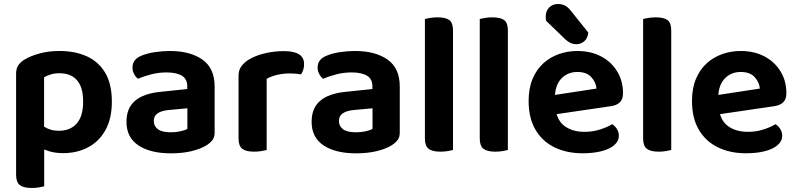

<svg xmlns="http://www.w3.org/2000/svg" viewBox="-20 -745 3953 952"><path d="M292.5 14.3Q362.4 14.3 417 -14.7Q471.7 -43.6 503.1 -100.4Q534.6 -157.3 534.6 -241.2Q534.6 -328.9 501.5 -384.4Q468.3 -439.8 409.9 -466Q351.4 -492.2 275.5 -492.2Q220.3 -492.2 175.2 -479.7Q130.1 -467.2 100.4 -448.9Q79.8 -435.9 69.8 -419.9Q59.8 -403.9 59.8 -379.3V-52.6H198.6V-362.2Q212.6 -369.9 231.7 -375.9Q250.7 -381.9 275.5 -381.9Q310.6 -381.9 336.8 -367.6Q363.1 -353.2 377.7 -322.6Q392.2 -292.1 392.2 -241.2Q392.2 -168.4 360.3 -132.5Q328.4 -96.6 271.6 -96.6Q238.5 -96.6 213.6 -108.7Q188.7 -120.9 170.7 -136V-17.1Q192.3 -4.7 223.2 4.8Q254.1 14.3 292.5 14.3ZM199.2 -88.9 59.8 -89.5V121.6Q59.8 158.4 78.4 172.7Q97 187 136.5 187Q156.4 187 173.3 184.2Q190.3 181.3 199.2 178.7Z M827.2 -89Q852.7 -89 875.6 -94.2Q898.5 -99.4 909.1 -106V-208.1L819.5 -199.8Q783.3 -197.1 762.9 -184Q742.5 -171 742.5 -145.5Q742.5 -119.7 762.8 -104.3Q783.1 -89 827.2 -89ZM821.6 -492.2Q923.1 -492.2 983.7 -449.5Q1044.2 -406.9 1044.2 -316.3V-87.9Q1044.2 -63.2 1031.8 -48.4Q1019.3 -33.6 1000.3 -22.3Q971.1 -5.4 927.1 5Q883.1 15.3 827.2 15.3Q725.9 15.3 666.5 -24Q607.1 -63.3 607.1 -141.2Q607.1 -208.9 649.3 -245Q691.5 -281.2 773.7 -289.5L908.5 -303.5V-317.6Q908.5 -353.8 881.5 -369.8Q854.4 -385.9 805.4 -385.9Q767 -385.9 730.2 -376.5Q693.4 -367.2 664.4 -354.2Q653.1 -362.5 644.9 -377.9Q636.8 -393.4 636.8 -410Q636.8 -450.5 680.3 -468.4Q708.6 -480.5 746.7 -486.3Q784.9 -492.2 821.6 -492.2Z M1302.2 -354.2V-225.3H1162.8V-369.3Q1162.8 -396.3 1175.9 -415.1Q1189.1 -433.9 1212.4 -448.8Q1244.3 -468.5 1290.6 -480Q1336.9 -491.5 1388.6 -491.5Q1487.8 -491.5 1487.8 -427.1Q1487.8 -411.8 1483.5 -398.7Q1479.1 -385.6 1472.8 -376.3Q1462.8 -378.3 1448.1 -379.6Q1433.5 -380.9 1416.8 -380.9Q1384.7 -380.9 1354.3 -373.8Q1323.9 -366.6 1302.2 -354.2ZM1162.8 -264 1302.2 -259.9V-1.3Q1293.3 1.3 1276.3 4.1Q1259.4 7 1239.5 7Q1200 7 1181.4 -7.1Q1162.8 -21.2 1162.8 -58.1Z M1745.2 -89Q1770.7 -89 1793.6 -94.2Q1816.5 -99.4 1827.1 -106V-208.1L1737.5 -199.8Q1701.3 -197.1 1680.9 -184Q1660.5 -171 1660.5 -145.5Q1660.5 -119.7 1680.8 -104.3Q1701.1 -89 1745.2 -89ZM1739.6 -492.2Q1841.1 -492.2 1901.7 -449.5Q1962.2 -406.9 1962.2 -316.3V-87.9Q1962.2 -63.2 1949.8 -48.4Q1937.3 -33.6 1918.3 -22.3Q1889.1 -5.4 1845.1 5Q1801.1 15.3 1745.2 15.3Q1643.9 15.3 1584.5 -24Q1525.1 -63.3 1525.1 -141.2Q1525.1 -208.9 1567.3 -245Q1609.5 -281.2 1691.7 -289.5L1826.5 -303.5V-317.6Q1826.5 -353.8 1799.5 -369.8Q1772.4 -385.9 1723.4 -385.9Q1685 -385.9 1648.2 -376.5Q1611.4 -367.2 1582.4 -354.2Q1571.1 -362.5 1562.9 -377.9Q1554.8 -393.4 1554.8 -410Q1554.8 -450.5 1598.3 -468.4Q1626.6 -480.5 1664.7 -486.3Q1702.9 -492.2 1739.6 -492.2Z M2086.8 -264 2226.2 -259.9V-1.3Q2217.3 1.3 2200.3 4.1Q2183.4 7 2163.5 7Q2124 7 2105.4 -7.1Q2086.8 -21.2 2086.8 -58.1ZM2226.2 -188.3 2086.8 -192V-650.6Q2095.8 -653.3 2112.9 -656.1Q2130 -659 2149.6 -659Q2190.1 -659 2208.1 -645.2Q2226.2 -631.4 2226.2 -593.9Z M2358.8 -264 2498.2 -259.9V-1.3Q2489.3 1.3 2472.3 4.1Q2455.4 7 2435.5 7Q2396 7 2377.4 -7.1Q2358.8 -21.2 2358.8 -58.1ZM2498.2 -188.3 2358.8 -192V-650.6Q2367.8 -653.3 2384.9 -656.1Q2402 -659 2421.6 -659Q2462.1 -659 2480.1 -645.2Q2498.2 -631.4 2498.2 -593.9Z M2687.8 -171.4 2682.5 -266.8 2937.6 -305.8Q2934.9 -337.7 2911.5 -363Q2888.1 -388.2 2842.6 -388.2Q2795.1 -388.2 2763.8 -355.9Q2732.6 -323.6 2731.3 -263.7L2735.2 -200.8Q2744.2 -143.3 2783.1 -117.3Q2822 -91.3 2877.9 -91.3Q2919.9 -91.3 2956.5 -103.3Q2993.2 -115.3 3015.2 -129.3Q3029.5 -120.4 3038.9 -105.2Q3048.4 -90.1 3048.4 -72.9Q3048.4 -44.6 3024.9 -24.8Q3001.4 -5 2961 5Q2920.5 15 2868.6 15Q2791 15 2730.5 -14Q2670 -43 2635.6 -100.8Q2601.1 -158.6 2601.1 -244.6Q2601.1 -307.5 2620.9 -354.3Q2640.7 -401.1 2674.5 -431.5Q2708.3 -461.8 2751.6 -477Q2794.9 -492.2 2842.3 -492.2Q2909.9 -492.2 2960.6 -465.2Q3011.4 -438.2 3040.2 -391Q3069.1 -343.9 3069.1 -282.5Q3069.1 -252.6 3053.1 -237.5Q3037.2 -222.4 3008.6 -218.4ZM2784.5 -548.5 2687.8 -641.9Q2686.8 -645.9 2686.3 -652.1Q2685.8 -658.2 2685.8 -661.5Q2685.8 -691.4 2703.4 -708.3Q2721 -725.2 2746.9 -725.2Q2763.9 -725.2 2779 -718.4Q2794.1 -711.6 2807.7 -695L2897 -583.4Q2894 -554.8 2876.8 -540.4Q2859.5 -525.9 2838.9 -525.9Q2821.3 -525.9 2809.2 -531.7Q2797.1 -537.6 2784.5 -548.5Z M3168.8 -264 3308.2 -259.9V-1.3Q3299.3 1.3 3282.3 4.1Q3265.4 7 3245.5 7Q3206 7 3187.4 -7.1Q3168.8 -21.2 3168.8 -58.1ZM3308.2 -188.3 3168.8 -192V-650.6Q3177.8 -653.3 3194.9 -656.1Q3212 -659 3231.6 -659Q3272.1 -659 3290.1 -645.2Q3308.2 -631.4 3308.2 -593.9Z M3497.8 -171.4 3492.5 -266.8 3747.6 -305.8Q3744.9 -337.7 3721.5 -363Q3698.1 -388.2 3652.6 -388.2Q3605.1 -388.2 3573.8 -355.9Q3542.6 -323.6 3541.3 -263.7L3545.2 -200.8Q3554.2 -143.3 3593.1 -117.3Q3632 -91.3 3687.9 -91.3Q3729.9 -91.3 3766.5 -103.3Q3803.2 -115.3 3825.2 -129.3Q3839.5 -120.4 3848.9 -105.2Q3858.4 -90.1 3858.4 -72.9Q3858.4 -44.6 3834.9 -24.8Q3811.4 -5 3771 5Q3730.5 15 3678.6 15Q3601 15 3540.5 -14Q3480 -43 3445.6 -100.8Q3411.1 -158.6 3411.1 -244.6Q3411.1 -307.5 3430.9 -354.3Q3450.7 -401.1 3484.5 -431.5Q3518.3 -461.8 3561.6 -477Q3604.9 -492.2 3652.3 -492.2Q3719.9 -492.2 3770.6 -465.2Q3821.4 -438.2 3850.2 -391Q3879.1 -343.9 3879.1 -282.5Q3879.1 -252.6 3863.1 -237.5Q3847.2 -222.4 3818.6 -218.4Z"/></svg>

Font: Baloo Tamma 2
Style: Regular
Weight: 400
Designer: Divya Kowshik, Shuchita Grover and Ek Type
Foundry: Ek Type
Version: Version 1.700